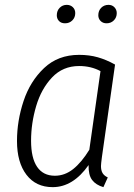

<svg xmlns="http://www.w3.org/2000/svg" viewBox="-20 -760 551 791"><path d="M454 -494 400 -114Q396 -84 396 -76Q396 -58 402.5 -47Q409 -36 424 -29L406 11Q375 2 359.5 -18.5Q344 -39 345 -80Q281 11 197 11Q128 11 89 -40Q50 -91 50 -179Q50 -262 77 -343.5Q104 -425 161.5 -479.5Q219 -534 306 -534Q348 -534 383 -524Q418 -514 454 -494ZM108 -180Q108 -109 133 -72.5Q158 -36 206 -36Q247 -36 281.5 -63.5Q316 -91 348 -143L394 -467Q355 -488 306 -488Q239 -488 194.5 -441Q150 -394 129 -323Q108 -252 108 -180ZM214 -697Q214 -716 226 -728Q238 -740 255 -740Q270 -740 280 -730.5Q290 -721 290 -706Q290 -688 278 -676Q266 -664 248 -664Q232 -664 223 -673.5Q214 -683 214 -697ZM385 -697Q385 -716 397 -728Q409 -740 427 -740Q442 -740 451.5 -730Q461 -720 461 -706Q461 -688 449 -676Q437 -664 419 -664Q404 -664 394.5 -673.5Q385 -683 385 -697Z"/></svg>

Font: Fira Sans Condensed Light
Style: Italic
Weight: 300
Width: 3
Italic angle: -8°
Designer: Carrois Corporate & Edenspiekermann AG
Foundry: Carrois Corporate GbR & Edenspiekermann AG
Version: Version 4.203